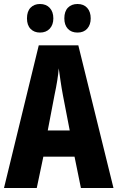

<svg xmlns="http://www.w3.org/2000/svg" viewBox="-20 -941 588 961"><path d="M385 0 353 -157H197L164 0H0L174 -714H372L548 0ZM295 -464Q288 -501 283 -536Q278 -571 274 -599Q272 -572 266.5 -537.5Q261 -503 253 -466L219 -288H329ZM115 -849Q115 -884 133 -902.5Q151 -921 180 -921Q211 -921 229 -901.5Q247 -882 247 -849Q247 -817 229 -797.5Q211 -778 180 -778Q151 -778 133 -796.5Q115 -815 115 -849ZM302 -849Q302 -884 320 -902.5Q338 -921 368 -921Q399 -921 416.5 -901.5Q434 -882 434 -849Q434 -817 416.5 -797.5Q399 -778 368 -778Q337 -778 319.5 -797Q302 -816 302 -849Z"/></svg>

Font: Noto Sans Hebrew ExtraCondensed ExtraBold
Style: Regular
Weight: 800
Width: 2
Designer: Monotype Design Team
Foundry: Monotype Imaging Inc.
Version: Version 2.004; ttfautohint (v1.8.4.7-5d5b)